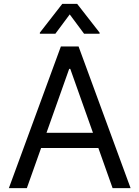

<svg xmlns="http://www.w3.org/2000/svg" viewBox="-20 -966 716 986"><path d="M117.9 0H25.6L292.6 -727.3H383.5L650.6 0H558.2L485.1 -206H191.1ZM218.8 -284.1H457.4L340.9 -612.2H335.2ZM264.2 -792.6H184.7V-798.3L299.7 -946H376.4L491.5 -798.3V-792.6H411.9L338.1 -892Z"/></svg>

Font: Inter Zeller
Style: Regular
Weight: 400
Designer: Rasmus Andersson; Joe Bland
Foundry: zeller
Version: Version 3.015;git-dec3a8cb1